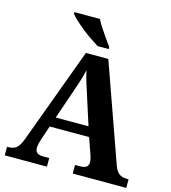

<svg xmlns="http://www.w3.org/2000/svg" viewBox="-132 -1037 1017 1143"><g transform="rotate(15 376.5 -465.5)"><path d="M4 0V-53H16Q43 -53 61 -67Q79 -81 96 -126L313 -714H451L664 -114Q676 -80 694.5 -66.5Q713 -53 741 -53H753V0H423V-53H456Q478 -53 491.5 -61.5Q505 -70 505 -91Q505 -103 502 -115Q499 -127 496 -135L461 -235H218L189 -149Q185 -137 181 -120.5Q177 -104 177 -92Q177 -53 226 -53H264V0ZM239 -296H441L382 -480Q371 -514 360.5 -547.5Q350 -581 343 -615Q335 -581 325.5 -550Q316 -519 304 -485ZM370 -771Q347 -785 318.5 -804.5Q290 -824 263 -846Q236 -868 214.5 -888Q193 -908 184 -921V-931H341Q352 -909 369.5 -882Q387 -855 405.5 -829Q424 -803 438 -784V-771Z"/></g></svg>

Font: Noto Serif Ethiopic
Style: Bold
Weight: 700
Designer: Monotype Design Team
Foundry: Monotype Imaging Inc.
Version: Version 2.102; ttfautohint (v1.8.4.7-5d5b)